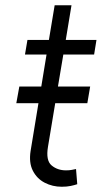

<svg xmlns="http://www.w3.org/2000/svg" viewBox="-20 -696 402 724"><path d="M41.5 -306.8 52.9 -369.7H135.7L155.5 -490.4H74.2L83.5 -545.5H164.4L186.1 -676.1H249.6L228 -545.5H343.8L334.9 -490.4H218.8L198.5 -369.7H320L309.3 -306.8H188.2L160.9 -142.4Q152.3 -90.9 174.5 -72.3Q196.7 -53.6 229 -53.6Q241.5 -53.6 250.5 -55.4Q259.6 -57.2 266.7 -58.6L271.3 -1.4Q261 2.1 246.8 5.1Q232.6 8.2 212.7 8.2Q177.9 8.2 148.4 -7.1Q119 -22.4 103.7 -52.6Q88.4 -82.7 95.5 -127.5L125 -306.8Z"/></svg>

Font: Inter UI Light
Style: Italic
Weight: 300
Italic angle: 9.39999°
Designer: Rasmus Andersson
Foundry: rsms
Version: 3.2;8d6f07862